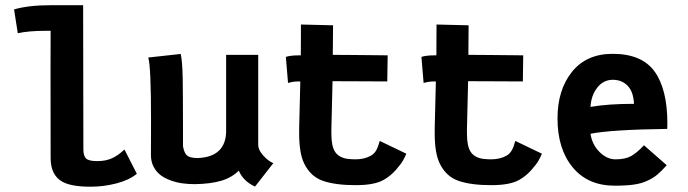

<svg xmlns="http://www.w3.org/2000/svg" viewBox="-20 -704 2628 733"><path d="M173.3 -684.1H297.4Q297.4 -684.1 298.3 -133.8Q298.3 -108.9 308.6 -98.9Q318.8 -88.9 351.1 -88.9Q383.8 -88.9 407.7 -99.9Q431.6 -110.8 455.1 -133.3L502.4 -40.5Q472.7 -16.1 424.1 -3.7Q375.5 8.8 326.2 8.8Q252.9 8.8 218.8 -9.8Q173.3 -34.7 173.3 -100.6Q173.3 -156.2 173.1 -270.3Q172.9 -384.3 172.9 -439.9Q172.9 -535.6 173.3 -586.4H153.8Q88.9 -586.4 47.9 -577.1L33.7 -668Q87.9 -684.1 173.3 -684.1Z M953.6 8.3Q908.7 -12.2 891.6 -52.7Q865.2 -25.9 824.5 -13.9Q783.7 -2 725.6 -1H721.2Q697.8 -1 675.5 -4.2Q653.3 -7.3 631.1 -15.4Q608.9 -23.4 592.8 -35.6Q576.7 -47.9 566.4 -67.4Q556.2 -86.9 556.2 -111.8Q556.2 -130.9 556.4 -176.3Q556.6 -221.7 556.6 -246.1Q556.6 -452.1 545.9 -484.4L669.9 -498Q672.9 -484.9 674.8 -463.1Q676.8 -441.4 677.5 -404.1Q678.2 -366.7 678.2 -335.7Q678.2 -304.7 678.5 -244.4Q678.7 -184.1 678.7 -145.5Q683.1 -119.6 694.3 -110.1Q705.6 -100.6 735.4 -100.6Q790 -103 816.7 -129.6Q843.3 -156.2 843.3 -204.1V-494.6H965.8V-149.4Q966.3 -131.3 984.9 -110.4Q1003.4 -89.4 1023.4 -81.1Z M1245.1 -212.9V-193.4Q1245.1 -145.5 1259.3 -124.3Q1273.4 -103 1305.2 -97.7Q1322.8 -95.7 1336.9 -95.7Q1371.1 -95.7 1395.5 -109.4Q1402.8 -113.3 1408.4 -119.4Q1414.1 -125.5 1417.7 -132.8Q1421.4 -140.1 1423.3 -145.5Q1425.3 -150.9 1427.2 -158Q1429.2 -165 1429.7 -166L1531.2 -117.2Q1527.3 -106.9 1519 -92Q1510.7 -77.1 1490.5 -54.4Q1470.2 -31.7 1445.3 -17.6Q1410.2 2.9 1337.9 2.9Q1260.3 2.9 1212.6 -13.7Q1165 -30.3 1141.1 -80.1Q1122.1 -119.1 1122.1 -194.3V-214.8Q1125 -340.3 1126.5 -393.1H1119.6Q1098.6 -393.1 1079.6 -387.2L1071.3 -486.8Q1088.9 -492.7 1121.1 -492.7H1128.4Q1128.4 -509.8 1128.7 -551.5Q1128.9 -593.3 1128.9 -610.4L1251.5 -607.4Q1251.5 -561 1250.5 -494.6Q1273.9 -494.6 1325.2 -494.1Q1376.5 -493.7 1418 -493.2Q1459.5 -492.7 1460 -492.7L1458.5 -393.1Q1424.8 -393.1 1353.3 -393.6Q1281.7 -394 1249.5 -394Q1248 -350.6 1247.1 -292.7Q1246.1 -234.9 1245.1 -212.9Z M1762.7 -212.9V-193.4Q1762.7 -145.5 1776.9 -124.3Q1791 -103 1822.8 -97.7Q1840.3 -95.7 1854.5 -95.7Q1888.7 -95.7 1913.1 -109.4Q1920.4 -113.3 1926 -119.4Q1931.6 -125.5 1935.3 -132.8Q1939 -140.1 1940.9 -145.5Q1942.9 -150.9 1944.8 -158Q1946.8 -165 1947.3 -166L2048.8 -117.2Q2044.9 -106.9 2036.6 -92Q2028.3 -77.1 2008.1 -54.4Q1987.8 -31.7 1962.9 -17.6Q1927.7 2.9 1855.5 2.9Q1777.8 2.9 1730.2 -13.7Q1682.6 -30.3 1658.7 -80.1Q1639.6 -119.1 1639.6 -194.3V-214.8Q1642.6 -340.3 1644 -393.1H1637.2Q1616.2 -393.1 1597.2 -387.2L1588.9 -486.8Q1606.4 -492.7 1638.7 -492.7H1646Q1646 -509.8 1646.2 -551.5Q1646.5 -593.3 1646.5 -610.4L1769 -607.4Q1769 -561 1768.1 -494.6Q1791.5 -494.6 1842.8 -494.1Q1894 -493.7 1935.5 -493.2Q1977.1 -492.7 1977.5 -492.7L1976.1 -393.1Q1942.4 -393.1 1870.8 -393.6Q1799.3 -394 1767.1 -394Q1765.6 -350.6 1764.6 -292.7Q1763.7 -234.9 1762.7 -212.9Z M2234.4 -295.9Q2300.8 -307.6 2400.4 -307.6Q2398.4 -353.5 2376.2 -376.5Q2354 -399.4 2319.8 -399.4Q2283.7 -399.4 2260.3 -369.6Q2236.8 -339.8 2234.4 -295.9ZM2318.8 -498.5Q2430.7 -498.5 2479.2 -430.7Q2527.8 -362.8 2527.8 -232.9L2527.3 -211.9Q2313.5 -209 2234.4 -193.4Q2240.2 -152.8 2268.3 -124.3Q2296.4 -95.7 2330.1 -95.7Q2366.7 -95.7 2388.9 -107.9Q2411.1 -120.1 2438.5 -149.4L2525.4 -73.2Q2504.9 -50.3 2489.7 -37.6Q2474.6 -24.9 2451.9 -14.2Q2429.2 -3.4 2399.9 0.7Q2370.6 4.9 2327.1 4.9Q2224.1 4.9 2166.3 -65.2Q2108.4 -135.3 2108.4 -252Q2108.4 -360.8 2163.6 -429.7Q2218.8 -498.5 2318.8 -498.5Z"/></svg>

Font: Fantasque Sans Mono
Style: Bold
Weight: 700
Monospace: yes
Designer: Jany Belluz
Version: Version 1.8.0 ; ttfautohint (v1.8.2)